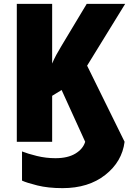

<svg xmlns="http://www.w3.org/2000/svg" viewBox="-20 -734 668 994"><path d="M625 0 431 -394 628 -714H429L298 -496Q284 -473 271.5 -450Q259 -427 250 -405V-714H67V0H250V-238L299 -268L421 0Q410 37 370.5 61Q331 85 267 85Q218 85 171 73.5Q124 62 94 50V201Q117 212 173 226Q229 240 304 240Q438 240 525 171.5Q612 103 625 0Z"/></svg>

Font: Noto Sans UI SemiCondensed Black
Style: Regular
Weight: 900
Width: 4
Designer: Monotype Design Team
Foundry: Monotype Imaging Inc.
Version: 1.001